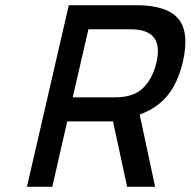

<svg xmlns="http://www.w3.org/2000/svg" viewBox="-20 -714 729 734"><path d="M412 -250H237L180 0H83L243 -694H502Q617 -694 661 -643Q705 -592 679 -477Q660 -397 620 -348.5Q580 -300 514 -276L573 0H466ZM578 -475Q608 -602 480 -602H318L258 -342H421Q492 -342 528 -378.5Q564 -415 578 -475Z"/></svg>

Font: Panefresco 600wt
Style: Italic
Weight: 600
Foundry: Campivisivi & Chank Co
Version: Version 1.000